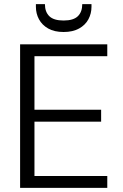

<svg xmlns="http://www.w3.org/2000/svg" viewBox="-20 -916 601 936"><path d="M78 0V-700H503V-642H148V-381H473V-323H148V-58H503V0ZM290 -760Q245 -760 215 -777Q185 -794 170 -822Q155 -850 155 -883V-896H199Q199 -858 220.5 -837Q242 -816 290 -816Q338 -816 359.5 -837Q381 -858 381 -896H426V-883Q426 -850 411 -822Q396 -794 365.5 -777Q335 -760 290 -760Z"/></svg>

Font: DM Sans 16pt Light
Style: Regular
Weight: 300
Version: Version 4.004;gftools[0.9.30]